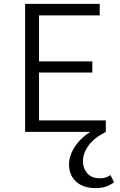

<svg xmlns="http://www.w3.org/2000/svg" viewBox="-20 -678 619 987"><path d="M523.9 0H109.1V-658H492.6V-598.9H180.6V-59.1H523.9ZM133.5 -305V-362.5H454.6V-305ZM471.5 289Q407.4 289 371.1 255.6Q334.8 222.2 334.8 166.5Q334.8 116.8 373.1 64.2Q411.5 11.5 499.5 -31L523.9 0Q462.3 31.8 434.3 71.1Q406.4 110.4 406.4 150.8Q406.4 187.3 428.5 213Q450.6 238.6 495 238.6Q510.4 238.6 523.3 234.4Q536.2 230.2 547.9 222.1L566.4 259Q546 274 523.7 281.5Q501.4 289 471.5 289Z"/></svg>

Font: Ysabeau
Style: Bold
Weight: 700
Designer: Christian Thalmann (Catharsis Fonts)
Version: Version 2.000;gftools[0.9.27.dev2+g8671c4b]